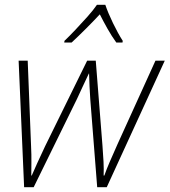

<svg xmlns="http://www.w3.org/2000/svg" viewBox="-20 -784 710 804"><path d="M81 0 58 -530H96L110 -175Q112 -134 111.5 -104Q111 -74 111 -49H113Q124 -74 136 -101Q148 -128 169 -172L345 -530H381L409 -175Q412 -138 413.5 -107Q415 -76 414 -49H417Q426 -75 439 -105Q452 -135 472 -180L631 -530H670L427 0H387L358 -369Q356 -398 355 -421.5Q354 -445 353 -476H352Q339 -448 327.5 -424Q316 -400 303 -371L121 0ZM249 -606 250 -613Q270 -632 296 -659.5Q322 -687 346.5 -714.5Q371 -742 386 -764H421Q432 -731 453 -687.5Q474 -644 494 -613L493 -606H467Q448 -632 430 -664Q412 -696 398 -724Q372 -696 340 -664Q308 -632 280 -606Z"/></svg>

Font: Noto Sans Disp ExtLt
Style: Italic
Weight: 200
Italic angle: -12°
Designer: Monotype Design Team
Foundry: Monotype Imaging Inc.
Version: Version 2.000;GOOG;noto-source:20170915:90ef993387c0